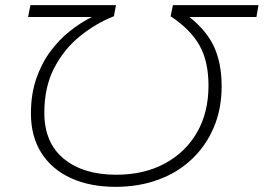

<svg xmlns="http://www.w3.org/2000/svg" viewBox="-20 -720 1023 745"><path d="M983 -700 975 -654H715Q782 -601 811 -537.5Q840 -474 840 -385Q840 -297 809.5 -225.5Q779 -154 724 -102Q669 -50 593.5 -22.5Q518 5 429 5Q330 5 256 -28.5Q182 -62 141 -126Q100 -190 100 -280Q100 -354 120.5 -414Q141 -474 175.5 -520.5Q210 -567 252 -600Q294 -633 336 -654H89L98 -700H430L422 -657Q351 -629 289.5 -579Q228 -529 190 -455.5Q152 -382 152 -283Q152 -166 227.5 -104Q303 -42 431 -42Q538 -42 618.5 -85Q699 -128 744 -205.5Q789 -283 789 -388Q789 -482 754 -544Q719 -606 642 -657L651 -700Z"/></svg>

Font: Montserrat Light
Style: Italic
Weight: 300
Italic angle: -11.3°
Designer: Julieta Ulanovsky
Foundry: Julieta Ulanovsky
Version: Version 9.000; ttfautohint (v1.8.4.7-5d5b)